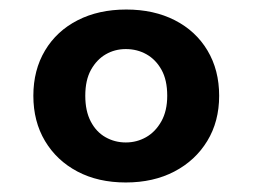

<svg xmlns="http://www.w3.org/2000/svg" viewBox="-20 -732 530 403"><path d="M244 -349Q186 -349 142.5 -372Q99 -395 74.5 -436Q50 -477 50 -531Q50 -585 74.5 -626Q99 -667 143 -689.5Q187 -712 245 -712Q303 -712 347 -689.5Q391 -667 415.5 -626Q440 -585 440 -531Q440 -477 415 -436Q390 -395 346 -372Q302 -349 244 -349ZM244 -433Q267 -433 286.5 -444Q306 -455 318.5 -477Q331 -499 331 -531Q331 -564 319 -585.5Q307 -607 287.5 -618Q268 -629 244 -629Q221 -629 202 -618Q183 -607 171 -585.5Q159 -564 159 -531Q159 -499 170.5 -477Q182 -455 201.5 -444Q221 -433 244 -433Z"/></svg>

Font: DM Sans 18pt ExtraBold
Style: Regular
Weight: 800
Designer: Colophon Foundry, Jonny Pinhorn
Foundry: Colophon Foundry
Version: Version 4.004;gftools[0.9.30]